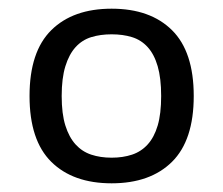

<svg xmlns="http://www.w3.org/2000/svg" viewBox="-20 -767 514 442"><path d="M237 -404Q263 -404 284 -411Q305 -418 320 -434.5Q335 -451 343 -478Q351 -505 351 -546Q351 -587 343 -614.5Q335 -642 320 -658.5Q305 -675 284 -681.5Q263 -688 237 -688Q211 -688 190 -681.5Q169 -675 154 -658.5Q139 -642 130.5 -614.5Q122 -587 122 -546Q122 -505 130.5 -478Q139 -451 154 -434.5Q169 -418 190 -411Q211 -404 237 -404ZM237 -345Q148 -345 98 -394.5Q48 -444 48 -546Q48 -648 98 -697.5Q148 -747 237 -747Q326 -747 376 -697.5Q426 -648 426 -546Q426 -444 376 -394.5Q326 -345 237 -345Z"/></svg>

Font: Encode Sans Normal
Style: Regular
Weight: 400
Designer: Pablo Impallari, Andres Torresi
Foundry: Pablo Impallari, Andres Torresi
Version: Version 1.000; ttfautohint (v1.00) -l 8 -r 50 -G 200 -x 14 -